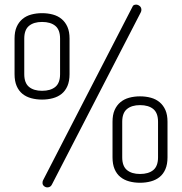

<svg xmlns="http://www.w3.org/2000/svg" viewBox="-20 -788 788 831"><path d="M162 -357Q137 -357 115 -363Q93 -369 77 -382Q61 -395 52 -416Q43 -437 43 -467V-621Q43 -651 52 -671.5Q61 -692 77 -705.5Q93 -719 115 -725Q137 -731 162 -731Q187 -731 209 -725Q231 -719 247 -705.5Q263 -692 272 -671.5Q281 -651 281 -621V-467Q281 -437 272 -416Q263 -395 247 -382Q231 -369 209 -363Q187 -357 162 -357ZM240 -621Q240 -659 219.5 -676Q199 -693 162 -693Q126 -693 105.5 -676Q85 -659 85 -621V-467Q85 -429 105.5 -412Q126 -395 162 -395Q199 -395 219.5 -412Q240 -429 240 -467ZM586 3Q561 3 539 -3Q517 -9 501 -22Q485 -35 476 -56Q467 -77 467 -107V-261Q467 -291 476 -311.5Q485 -332 501 -345.5Q517 -359 539 -365Q561 -371 586 -371Q611 -371 633 -365Q655 -359 671 -345.5Q687 -332 696 -311.5Q705 -291 705 -261V-107Q705 -77 696 -56Q687 -35 671 -22Q655 -9 633 -3Q611 3 586 3ZM664 -261Q664 -299 643.5 -316Q623 -333 586 -333Q550 -333 529.5 -316Q509 -299 509 -261V-107Q509 -69 529.5 -52Q550 -35 586 -35Q623 -35 643.5 -52Q664 -69 664 -107ZM569 -768Q577 -768 584.5 -762Q592 -756 592 -745Q592 -740 589 -734L205 10Q199 23 185 23Q177 23 170.5 17.5Q164 12 164 4Q164 -3 166 -7L553 -758Q555 -764 559.5 -766Q564 -768 569 -768Z"/></svg>

Font: AkaAcidDosis
Style: Light
Weight: 300
Designer: Edgar Tolentino, Pablo Impallari, Igino Marini, Aka-Acid
Foundry: Edgar Tolentino, Pablo Impallari, Igino Marini, Aka-Acid
Version: Version 1.007